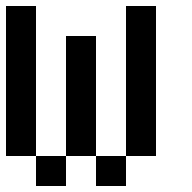

<svg xmlns="http://www.w3.org/2000/svg" viewBox="-20 -620 640 640"><path d="M0 -100V-600H100V-100ZM100 -100H200V0H100ZM200 -100V-500H300V-100ZM300 -100H400V0H300ZM400 -100V-600H500V-100Z"/></svg>

Font: Galmuri9 Regular
Style: Regular
Weight: 400
Designer: Lee Minseo (quiple)
Version: Version 2.399;hotconv 1.1.1;makeotfexe 2.6.0 DEVELOPMENT